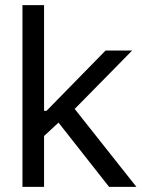

<svg xmlns="http://www.w3.org/2000/svg" viewBox="-20 -727 557 747"><path d="M144.5 -295.9 145.5 -192.4 239.3 -279.3H247.1L494.1 -530.3H390.6L161.1 -295.9ZM67.4 -707V0H151.4V-707ZM199.2 -260.7 404.3 0H510.7L257.8 -319.3Z"/></svg>

Font: Pretendard Variable
Style: Regular
Weight: 400
Designer: Base glyphs from Inter by Rasmus Andersson; Hangeul glyphs from Noto Sans CJK(Source Han Sans) by Jang Soo-young and Kan
Foundry: Kil Hyung-jin
Version: Version 1.309;Glyphs 3.2 (3225)